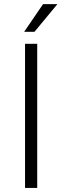

<svg xmlns="http://www.w3.org/2000/svg" viewBox="-20 -927 307 947"><path d="M163.6 -710.9V0H103.5V-710.9ZM99.1 -770 192.4 -906.7H263.2L149.9 -770Z"/></svg>

Font: Vazirmatn RD UI FD ExtraLight
Style: Regular
Weight: 200
Designer: Saber Rastikerdar
Foundry: Saber Rastikerdar
Version: Version 33.003